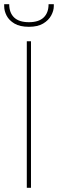

<svg xmlns="http://www.w3.org/2000/svg" viewBox="-50 -897 277 917"><path d="M78 0V-700H98V0ZM88 -769Q45 -769 19 -784.5Q-7 -800 -18.5 -822.5Q-30 -845 -30 -867V-877H-6Q-6 -836 17.5 -813.5Q41 -791 88 -791Q135 -791 158.5 -813.5Q182 -836 182 -877H207V-868Q207 -846 194.5 -823Q182 -800 156 -784.5Q130 -769 88 -769Z"/></svg>

Font: DM Sans 9pt Thin
Style: Regular
Weight: 250
Version: Version 4.004;gftools[0.9.30]